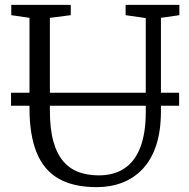

<svg xmlns="http://www.w3.org/2000/svg" viewBox="-20 -763 777 791"><path d="M378.5 8Q282.5 8 221.2 -27.2Q160 -62.5 130.8 -134.8Q101.5 -207 101.5 -317.5V-689.5L26.5 -700.5V-743H271.5V-700.5L185.5 -689.5V-308.5Q185.5 -231 200.2 -179.2Q215 -127.5 242 -97Q269 -66.5 305.8 -53.5Q342.5 -40.5 386.5 -40.5Q450.5 -40.5 493.8 -70Q537 -99.5 558.8 -157.8Q580.5 -216 580.5 -301V-688.5L497.5 -700.5V-743H719V-700.5L643 -689.5V-305Q643 -223.5 623.5 -164.5Q604 -105.5 568 -67.2Q532 -29 483.8 -10.5Q435.5 8 378.5 8ZM718 -381V-327.5H25.5V-381Z"/></svg>

Font: Merriweather 20pt Light
Style: Regular
Weight: 300
Version: Version 2.100